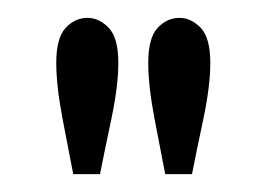

<svg xmlns="http://www.w3.org/2000/svg" viewBox="-20 -782 298 215"><path d="M62 -587Q57 -612.5 50 -649.2Q43 -686 43 -711.5Q43 -739.5 53.5 -750.8Q64 -762 78 -762Q91 -762 101.8 -750.8Q112.5 -739.5 112.5 -711.5Q112.5 -686 104.8 -649.2Q97 -612.5 92 -587ZM165 -587Q160 -612.5 153 -649.2Q146 -686 146 -711.5Q146 -739.5 156.5 -750.8Q167 -762 181 -762Q194 -762 204.8 -750.8Q215.5 -739.5 215.5 -711.5Q215.5 -686 207.8 -649.2Q200 -612.5 195 -587Z"/></svg>

Font: Imbue 10pt Medium
Style: Regular
Weight: 500
Designer: Tyler Finck
Foundry: Etcetera Type Company
Version: Version 1.102; ttfautohint (v1.8.3)